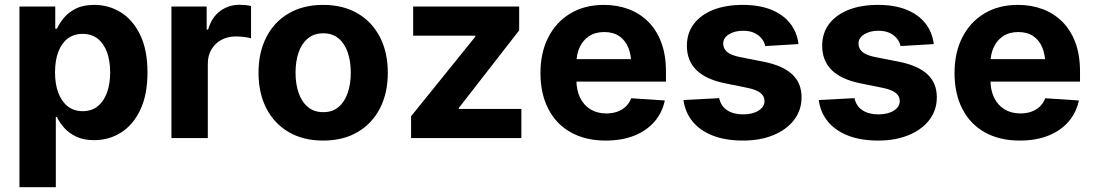

<svg xmlns="http://www.w3.org/2000/svg" viewBox="-20 -573 4540 797"><path d="M60.7 204.1V-545.9H209.4V-453.7H216.2Q226.4 -476.1 245.3 -499Q264.3 -522 295.1 -537.4Q325.9 -552.7 371.5 -552.7Q431.5 -552.7 481.6 -521.7Q531.6 -490.6 561.9 -428.3Q592.2 -365.9 592.2 -272.1Q592.2 -181 562.9 -118.3Q533.6 -55.6 483.4 -23.4Q433.2 8.8 370.7 8.8Q327 8.8 296.2 -6Q265.5 -20.7 246.1 -42.8Q226.7 -64.9 216.2 -87.5H211.7V204.1ZM323 -111.5Q360.4 -111.5 385.7 -132Q411 -152.4 424.2 -188.8Q437.3 -225.2 437.3 -272.5Q437.3 -319.8 424.3 -355.8Q411.2 -391.8 386 -412.1Q360.7 -432.4 323 -432.4Q286.4 -432.4 260.8 -412.8Q235.3 -393.2 221.8 -357.3Q208.4 -321.4 208.4 -272.5Q208.4 -224.1 221.9 -188Q235.4 -151.9 261.1 -131.7Q286.8 -111.5 323 -111.5Z M691.6 0V-545.9H837.9V-450H843.8Q858.6 -501.1 893.8 -527.1Q929 -553.1 974.6 -553.1Q985.9 -553.1 999 -551.9Q1012.1 -550.6 1022.1 -548V-413.9Q1011.5 -417.5 992.7 -419.6Q973.9 -421.7 958 -421.7Q924.9 -421.7 898.6 -407.3Q872.4 -392.9 857.5 -367.4Q842.6 -342 842.6 -308.4V0Z M1321.3 10.5Q1238.5 10.5 1178.3 -24.8Q1118.1 -60.1 1085.6 -123.4Q1053.1 -186.7 1053.1 -270.7Q1053.1 -355.3 1085.6 -418.7Q1118.1 -482.1 1178.3 -517.4Q1238.5 -552.7 1321.3 -552.7Q1404.3 -552.7 1464.5 -517.4Q1524.7 -482.1 1557.3 -418.7Q1589.8 -355.3 1589.8 -270.7Q1589.8 -186.7 1557.3 -123.4Q1524.7 -60.1 1464.5 -24.8Q1404.3 10.5 1321.3 10.5ZM1321.9 -107.4Q1359.8 -107.4 1385.1 -128.6Q1410.4 -149.8 1423.2 -187Q1436.1 -224.1 1436.1 -271.3Q1436.1 -319.1 1423.2 -356Q1410.4 -392.8 1385.1 -413.8Q1359.8 -434.8 1321.9 -434.8Q1283.9 -434.8 1258.3 -413.8Q1232.6 -392.8 1219.7 -356Q1206.8 -319.1 1206.8 -271.3Q1206.8 -224.1 1219.7 -187Q1232.6 -149.8 1258.3 -128.6Q1283.9 -107.4 1321.9 -107.4Z M1686.4 0V-90.4L1953.2 -420.9V-425H1695V-545.9H2135.1V-446.9L1884.7 -125V-120.9H2144.2V0Z M2494.2 10.5Q2410.4 10.5 2349.5 -23.6Q2288.6 -57.7 2256.1 -120.8Q2223.5 -183.9 2223.5 -270.3Q2223.5 -354.6 2256 -418.1Q2288.5 -481.6 2347.7 -517.2Q2406.8 -552.7 2487 -552.7Q2541.2 -552.7 2588 -535.5Q2634.9 -518.3 2670 -483.7Q2705.2 -449.2 2724.8 -397.3Q2744.4 -345.3 2744.4 -275.6V-234.2H2283.7V-327.5H2671.2L2600.7 -303.1Q2600.7 -344.9 2588 -375.5Q2575.3 -406.2 2550.3 -423.1Q2525.3 -440 2488.2 -440Q2451.1 -440 2425.3 -423Q2399.5 -406 2386 -376.5Q2372.6 -347.1 2372.6 -309V-243Q2372.6 -198.8 2388 -167.3Q2403.5 -135.7 2431.5 -118.9Q2459.6 -102.1 2496.6 -102.1Q2521.7 -102.1 2542.2 -109.3Q2562.8 -116.5 2577.6 -130.7Q2592.5 -144.8 2600.1 -165.2L2739.7 -155.9Q2729.1 -105.5 2696.7 -68Q2664.4 -30.6 2613 -10Q2561.7 10.5 2494.2 10.5Z M3294.6 -390 3156.7 -381.8Q3152.9 -399.2 3141.2 -413.6Q3129.4 -428 3110.4 -436.7Q3091.5 -445.3 3064.9 -445.3Q3029.8 -445.3 3006 -430.6Q2982.1 -415.9 2982.1 -391.8Q2982.1 -372 2997.5 -358.1Q3012.9 -344.2 3050.7 -336.3L3149.9 -316.8Q3229.1 -301 3268.2 -264.6Q3307.3 -228.3 3307.3 -169.3Q3307.3 -115.4 3276.1 -75Q3244.8 -34.5 3190.1 -12Q3135.4 10.5 3064.6 10.5Q2992.2 10.5 2939.4 -9.9Q2886.6 -30.4 2855.4 -68.1Q2824.2 -105.9 2817.1 -157.8L2965.3 -165.6Q2972.5 -132.5 2998.4 -115.4Q3024.4 -98.2 3064.7 -98.2Q3104.4 -98.2 3128.9 -113.9Q3153.4 -129.5 3153.4 -153.3Q3153.4 -174.2 3136.3 -187.5Q3119.2 -200.8 3083.5 -208.2L2989.2 -227.3Q2909.3 -243.7 2870.3 -282.7Q2831.3 -321.7 2831.3 -382.8Q2831.3 -435.6 2860.1 -473.6Q2888.9 -511.6 2940.9 -532.2Q2992.9 -552.7 3062.6 -552.7Q3131.4 -552.7 3180.9 -532.9Q3230.4 -513 3259.4 -476.6Q3288.4 -440.2 3294.6 -390Z M3856.2 -390 3718.3 -381.8Q3714.5 -399.2 3702.7 -413.6Q3690.9 -428 3672 -436.7Q3653 -445.3 3626.5 -445.3Q3591.3 -445.3 3567.5 -430.6Q3543.7 -415.9 3543.7 -391.8Q3543.7 -372 3559 -358.1Q3574.4 -344.2 3612.2 -336.3L3711.4 -316.8Q3790.6 -301 3829.7 -264.6Q3868.8 -228.3 3868.8 -169.3Q3868.8 -115.4 3837.6 -75Q3806.3 -34.5 3751.6 -12Q3696.9 10.5 3626.1 10.5Q3553.7 10.5 3500.9 -9.9Q3448.1 -30.4 3416.9 -68.1Q3385.7 -105.9 3378.6 -157.8L3526.9 -165.6Q3534 -132.5 3560 -115.4Q3585.9 -98.2 3626.3 -98.2Q3665.9 -98.2 3690.4 -113.9Q3714.9 -129.5 3714.9 -153.3Q3714.9 -174.2 3697.9 -187.5Q3680.8 -200.8 3645 -208.2L3550.7 -227.3Q3470.8 -243.7 3431.8 -282.7Q3392.9 -321.7 3392.9 -382.8Q3392.9 -435.6 3421.6 -473.6Q3450.4 -511.6 3502.4 -532.2Q3554.4 -552.7 3624.1 -552.7Q3693 -552.7 3742.4 -532.9Q3791.9 -513 3820.9 -476.6Q3849.9 -440.2 3856.2 -390Z M4213 10.5Q4129.1 10.5 4068.2 -23.6Q4007.3 -57.7 3974.8 -120.8Q3942.3 -183.9 3942.3 -270.3Q3942.3 -354.6 3974.8 -418.1Q4007.2 -481.6 4066.4 -517.2Q4125.6 -552.7 4205.8 -552.7Q4260 -552.7 4306.8 -535.5Q4353.6 -518.3 4388.8 -483.7Q4423.9 -449.2 4443.6 -397.3Q4463.2 -345.3 4463.2 -275.6V-234.2H4002.4V-327.5H4389.9L4319.4 -303.1Q4319.4 -344.9 4306.7 -375.5Q4294 -406.2 4269 -423.1Q4244 -440 4206.9 -440Q4169.8 -440 4144 -423Q4118.3 -406 4104.8 -376.5Q4091.3 -347.1 4091.3 -309V-243Q4091.3 -198.8 4106.8 -167.3Q4122.3 -135.7 4150.3 -118.9Q4178.3 -102.1 4215.3 -102.1Q4240.4 -102.1 4261 -109.3Q4281.5 -116.5 4296.4 -130.7Q4311.2 -144.8 4318.8 -165.2L4458.5 -155.9Q4447.9 -105.5 4415.5 -68Q4383.1 -30.6 4331.8 -10Q4280.5 10.5 4213 10.5Z"/></svg>

Font: Inter V
Style: 
Weight: 400
Designer: Rasmus Andersson
Foundry: rsms
Version: Version 4.000;git-a3f224843